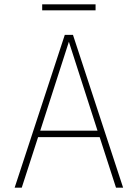

<svg xmlns="http://www.w3.org/2000/svg" viewBox="-20 -872 640 892"><path d="M48 0 281 -710H319L552 0H519L443 -235H157L81 0ZM300 -678 167 -265H433ZM176 -824V-852H424V-824Z"/></svg>

Font: Geist Mono Thin
Style: Regular
Weight: 100
Monospace: yes
Designer: Basement.studio, Andrés Briganti, Mateo Zaragoza
Foundry: Basement.studio, Vercel, Andrés Briganti, Guido Ferreyra, Mateo Zaragoza
Version: Version 1.500; ttfautohint (v1.8.4.7-5d5b)